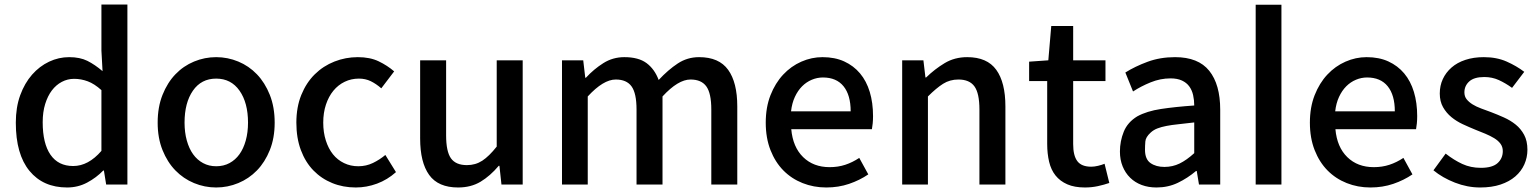

<svg xmlns="http://www.w3.org/2000/svg" viewBox="-20 -817 6817 850"><path d="M277 13Q325 13 365.5 -8.5Q406 -30 437 -62H440L450 0H544V-797H429V-593L434 -502Q400 -531 367 -547.5Q334 -564 286 -564Q240 -564 197.5 -544Q155 -524 122 -486.5Q89 -449 69.5 -395.5Q50 -342 50 -274Q50 -134 110.5 -60.5Q171 13 277 13ZM304 -82Q238 -82 203.5 -132Q169 -182 169 -276Q169 -321 180 -356.5Q191 -392 209.5 -416.5Q228 -441 253.5 -454.5Q279 -468 308 -468Q339 -468 368.5 -457Q398 -446 429 -418V-149Q371 -82 304 -82Z M937 13Q988 13 1035 -6.5Q1082 -26 1117.5 -62.5Q1153 -99 1174.5 -152.5Q1196 -206 1196 -274Q1196 -343 1174.5 -397Q1153 -451 1117.5 -488Q1082 -525 1035 -544.5Q988 -564 937 -564Q886 -564 839 -544.5Q792 -525 756.5 -488Q721 -451 699.5 -397Q678 -343 678 -274Q678 -206 699.5 -152.5Q721 -99 756.5 -62.5Q792 -26 839 -6.5Q886 13 937 13ZM937 -81Q905 -81 879 -95Q853 -109 835 -134Q817 -159 807 -195Q797 -231 797 -274Q797 -362 834 -415.5Q871 -469 937 -469Q1003 -469 1040.5 -415.5Q1078 -362 1078 -274Q1078 -231 1068 -195Q1058 -159 1040 -134Q1022 -109 996 -95Q970 -81 937 -81Z M1555 13Q1603 13 1649 -4Q1695 -21 1733 -55L1686 -131Q1661 -110 1631 -95.5Q1601 -81 1566 -81Q1532 -81 1503 -95Q1474 -109 1454 -134Q1434 -159 1422.5 -195Q1411 -231 1411 -274Q1411 -318 1423 -354Q1435 -390 1456 -415.5Q1477 -441 1506 -455Q1535 -469 1569 -469Q1598 -469 1621.5 -457.5Q1645 -446 1668 -426L1725 -501Q1695 -527 1656.5 -545.5Q1618 -564 1564 -564Q1510 -564 1460.5 -544.5Q1411 -525 1373.5 -488Q1336 -451 1314 -397Q1292 -343 1292 -274Q1292 -206 1312 -152.5Q1332 -99 1367.5 -62.5Q1403 -26 1451 -6.5Q1499 13 1555 13Z M2008 13Q2065 13 2107.5 -12.5Q2150 -38 2188 -83H2191L2200 0H2294V-550H2179V-168Q2145 -125 2115 -105.5Q2085 -86 2047 -86Q1998 -86 1976.5 -116Q1955 -146 1955 -218V-550H1840V-204Q1840 -98 1880 -42.5Q1920 13 2008 13Z M2468 -550V0H2582V-390Q2651 -465 2706 -465Q2754 -465 2776 -434.5Q2798 -404 2798 -332V0H2913V-390Q2982 -465 3037 -465Q3085 -465 3107 -434.5Q3129 -404 3129 -332V0H3244V-346Q3244 -452 3203.5 -508Q3163 -564 3075 -564Q3023 -564 2980.5 -536Q2938 -508 2896 -463Q2878 -511 2842.5 -537.5Q2807 -564 2744 -564Q2693 -564 2651 -537.5Q2609 -511 2574 -473H2571L2562 -550Z M3638 13Q3692 13 3739 -3Q3786 -19 3824 -45L3784 -118Q3754 -98 3722 -87.5Q3690 -77 3653 -77Q3581 -77 3535.5 -121.5Q3490 -166 3483 -245H3840Q3842 -256 3843.5 -270.5Q3845 -285 3845 -303Q3845 -362 3830.5 -410Q3816 -458 3787.5 -492Q3759 -526 3717.5 -545Q3676 -564 3621 -564Q3573 -564 3527.5 -544Q3482 -524 3447 -486.5Q3412 -449 3391 -395.5Q3370 -342 3370 -274Q3370 -206 3391 -152.5Q3412 -99 3448 -62.5Q3484 -26 3533 -6.5Q3582 13 3638 13ZM3746 -324H3482Q3486 -360 3499 -388Q3512 -416 3531 -435Q3550 -454 3574 -464Q3598 -474 3623 -474Q3683 -474 3714.5 -435Q3746 -396 3746 -324Z M3974 -550V0H4088V-390Q4125 -427 4155 -446Q4185 -465 4223 -465Q4272 -465 4294 -434.5Q4316 -404 4316 -332V0H4431V-346Q4431 -452 4390.5 -508Q4350 -564 4262 -564Q4206 -564 4162 -537.5Q4118 -511 4080 -474H4077L4068 -550Z M4783 13Q4813 13 4840.5 7Q4868 1 4891 -7L4870 -92Q4858 -87 4841.5 -83Q4825 -79 4811 -79Q4768 -79 4749.5 -103.5Q4731 -128 4731 -179V-458H4874V-550H4731V-702H4634L4621 -550L4536 -544V-458H4616V-180Q4616 -137 4624.5 -101Q4633 -65 4653 -40Q4673 -15 4705 -1Q4737 13 4783 13Z M5100 13Q5151 13 5194 -7.5Q5237 -28 5275 -60H5278L5288 0H5382V-331Q5382 -443 5333.5 -503.5Q5285 -564 5182 -564Q5116 -564 5060.5 -543.5Q5005 -523 4962 -496L4996 -412Q5031 -435 5074 -452.5Q5117 -470 5162 -470Q5192 -470 5212.5 -460.5Q5233 -451 5245 -434.5Q5257 -418 5262 -396Q5267 -374 5267 -350Q5182 -344 5119.5 -334.5Q5057 -325 5015 -302Q4972 -276 4955 -234Q4938 -192 4938 -146Q4938 -110 4950 -80.5Q4962 -51 4983.5 -30Q5005 -9 5034.5 2Q5064 13 5100 13ZM5135 -78Q5098 -78 5073.5 -95Q5049 -112 5049 -154Q5049 -171 5050.5 -190.5Q5052 -210 5074 -230Q5087 -242 5104 -248.5Q5121 -255 5144 -259.5Q5167 -264 5197 -267Q5227 -270 5267 -275V-139Q5233 -108 5202 -93Q5171 -78 5135 -78Z M5539 -796V0H5653V-796Z M6047 13Q6101 13 6148 -3Q6195 -19 6233 -45L6193 -118Q6163 -98 6131 -87.5Q6099 -77 6062 -77Q5990 -77 5944.5 -121.5Q5899 -166 5892 -245H6249Q6251 -256 6252.5 -270.5Q6254 -285 6254 -303Q6254 -362 6239.5 -410Q6225 -458 6196.5 -492Q6168 -526 6126.5 -545Q6085 -564 6030 -564Q5982 -564 5936.5 -544Q5891 -524 5856 -486.5Q5821 -449 5800 -395.5Q5779 -342 5779 -274Q5779 -206 5800 -152.5Q5821 -99 5857 -62.5Q5893 -26 5942 -6.5Q5991 13 6047 13ZM6155 -324H5891Q5895 -360 5908 -388Q5921 -416 5940 -435Q5959 -454 5983 -464Q6007 -474 6032 -474Q6092 -474 6123.5 -435Q6155 -396 6155 -324Z M6533 13Q6584 13 6623 0Q6662 -13 6688.5 -36Q6715 -59 6728.5 -89.5Q6742 -120 6742 -154Q6742 -193 6727.5 -220Q6713 -247 6690 -265.5Q6667 -284 6638 -297Q6609 -310 6580 -321Q6558 -329 6536.5 -337Q6515 -345 6499 -355Q6483 -365 6473 -377.5Q6463 -390 6463 -408Q6463 -437 6484.5 -456.5Q6506 -476 6551 -476Q6586 -476 6615.5 -462.5Q6645 -449 6674 -428L6728 -499Q6694 -525 6650 -544.5Q6606 -564 6549 -564Q6504 -564 6467.5 -552Q6431 -540 6406 -518Q6381 -496 6367.5 -467Q6354 -438 6354 -403Q6354 -368 6368.5 -342.5Q6383 -317 6405.5 -298.5Q6428 -280 6456 -267Q6484 -254 6511 -243Q6534 -234 6555.5 -225Q6577 -216 6594.5 -205.5Q6612 -195 6622.5 -181Q6633 -167 6633 -148Q6633 -116 6610 -95Q6587 -74 6536 -74Q6491 -74 6454 -91Q6417 -108 6380 -137L6326 -63Q6366 -30 6421 -8.5Q6476 13 6533 13Z"/></svg>

Font: Alpha Sans Medium
Style: Regular
Weight: 500
Designer: [Spoqa Han Sans Neo] Dong-huui Kim  Younghwa Kang  Yujin Lee  [Noto Sans] Ryoko NISHIZUKA  (kana & ideographs); Paul D. 
Foundry: Spoqa (http://www.spoqa-han-sans.com)
Version: Version 1.100;hotconv 1.0.109;makeotfexe 2.5.65596